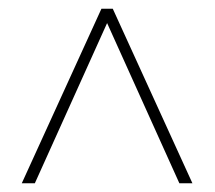

<svg xmlns="http://www.w3.org/2000/svg" viewBox="-20 -739 493 441"><path d="M213 -719 30 -318H60L226 -686L392 -318H422L239 -719Z"/></svg>

Font: Noto Sans Gurmukhi Condensed Thin
Style: Regular
Weight: 100
Width: 3
Designer: Jelle Bosma - Monotype Design Team
Foundry: Monotype Imaging Inc.
Version: Version 2.004